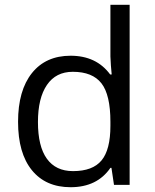

<svg xmlns="http://www.w3.org/2000/svg" viewBox="-20 -780 653 810"><path d="M450.2 -71.8H445.8Q389.6 9.8 277.8 9.8Q172.9 9.8 114.5 -62Q56.2 -133.8 56.2 -266.1Q56.2 -398.4 114.7 -471.7Q173.3 -544.9 277.8 -544.9Q386.7 -544.9 444.8 -465.8H451.2L447.8 -504.4L445.8 -542V-759.8H526.9V0H460.9ZM288.1 -58.1Q371.1 -58.1 408.4 -103.3Q445.8 -148.4 445.8 -249V-266.1Q445.8 -379.9 408 -428.5Q370.1 -477.1 287.1 -477.1Q215.8 -477.1 178 -421.6Q140.1 -366.2 140.1 -265.1Q140.1 -162.6 177.7 -110.4Q215.3 -58.1 288.1 -58.1Z"/></svg>

Font: QFn3     
Style: Regular
Weight: 400
Foundry: Ascender Corporation
Version: Version 1.10